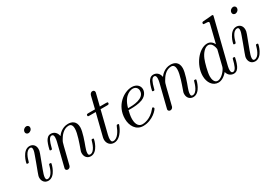

<svg xmlns="http://www.w3.org/2000/svg" viewBox="2 -1440 3061 2197"><g transform="rotate(-30 1532.0 -341.5)"><path d="M244 -608C244 -583 264 -575 278 -575C298 -575 326 -594 326 -623C326 -648 306 -656 292 -656C271 -656 244 -636 244 -608ZM83 -288C83 -278 93 -278 98 -278C111 -278 112 -280 116 -294C125 -327 151 -420 209 -420C220 -420 231 -415 231 -392C231 -368 220 -339 213 -320L183 -237C170 -204 158 -171 146 -138C132 -100 128 -89 128 -69C128 -30 152 11 204 11C298 11 331 -139 331 -143C331 -153 323 -153 316 -153C303 -153 303 -151 299 -136C291 -107 264 -11 206 -11C198 -11 184 -12 184 -39C184 -65 197 -98 210 -135L274 -306C284 -335 286 -343 286 -362C286 -417 248 -442 211 -442C117 -442 83 -293 83 -288Z M389 -288C389 -278 399 -278 404 -278C417 -278 418 -279 423 -301C441 -371 460 -420 491 -420C517 -420 517 -391 517 -380C517 -364 514 -345 510 -329L435 -29C433 -23 432 -18 432 -15C432 -4 440 11 460 11C472 11 489 4 496 -15L536 -175C541 -197 547 -218 552 -240C565 -291 565 -292 582 -321C596 -345 641 -420 717 -420C761 -420 763 -375 763 -354C763 -292 719 -173 705 -133C692 -99 689 -90 689 -69C689 -25 717 11 765 11C858 11 892 -138 892 -143C892 -153 884 -153 877 -153C864 -153 864 -151 860 -136C852 -109 825 -11 767 -11C746 -11 745 -26 745 -40C745 -65 755 -91 763 -115C783 -168 824 -280 824 -338C824 -420 769 -442 720 -442C638 -442 590 -382 577 -363C570 -412 536 -442 493 -442C457 -442 437 -419 421 -389C402 -349 389 -290 389 -288Z M959 -412C959 -400 968 -400 984 -400H1064L992 -113C991 -109 987 -93 987 -79C987 -29 1020 11 1072 11C1173 11 1224 -138 1224 -143C1224 -153 1216 -153 1209 -153C1197 -153 1197 -152 1189 -134C1171 -86 1131 -11 1074 -11C1047 -11 1047 -36 1047 -52C1047 -59 1047 -75 1054 -103L1128 -400H1213C1230 -400 1241 -400 1241 -419C1241 -431 1232 -431 1216 -431H1136L1173 -579C1177 -593 1177 -595 1177 -600C1177 -621 1160 -626 1150 -626C1125 -626 1115 -605 1111 -590L1072 -431H987C970 -431 959 -431 959 -412Z M1314 -164C1314 -74 1362 11 1457 11C1585 11 1668 -89 1668 -104C1668 -109 1660 -120 1652 -120C1648 -120 1647 -119 1639 -109C1565 -15 1476 -11 1459 -11C1394 -11 1383 -82 1383 -121C1383 -159 1393 -204 1400 -231H1439C1469 -231 1536 -234 1584 -253C1663 -285 1663 -350 1663 -357C1663 -403 1626 -442 1562 -442C1457 -442 1314 -341 1314 -164ZM1406 -253C1449 -417 1552 -420 1562 -420C1602 -420 1625 -393 1625 -359C1625 -253 1460 -253 1427 -253Z M1743 -288C1743 -278 1753 -278 1758 -278C1771 -278 1772 -279 1777 -301C1795 -371 1814 -420 1845 -420C1871 -420 1871 -391 1871 -380C1871 -364 1868 -345 1864 -329L1789 -29C1787 -23 1786 -18 1786 -15C1786 -4 1794 11 1814 11C1826 11 1843 4 1850 -15L1890 -175C1895 -197 1901 -218 1906 -240C1919 -291 1919 -292 1936 -321C1950 -345 1995 -420 2071 -420C2115 -420 2117 -375 2117 -354C2117 -292 2073 -173 2059 -133C2046 -99 2043 -90 2043 -69C2043 -25 2071 11 2119 11C2212 11 2246 -138 2246 -143C2246 -153 2238 -153 2231 -153C2218 -153 2218 -151 2214 -136C2206 -109 2179 -11 2121 -11C2100 -11 2099 -26 2099 -40C2099 -65 2109 -91 2117 -115C2137 -168 2178 -280 2178 -338C2178 -420 2123 -442 2074 -442C1992 -442 1944 -382 1931 -363C1924 -412 1890 -442 1847 -442C1811 -442 1791 -419 1775 -389C1756 -349 1743 -290 1743 -288Z M2330 -144C2330 -59 2376 11 2451 11C2487 11 2531 -10 2571 -59C2582 -10 2619 11 2654 11C2691 11 2712 -14 2727 -45C2745 -83 2757 -141 2757 -143C2757 -153 2749 -153 2742 -153C2730 -153 2729 -152 2723 -130C2709 -74 2690 -11 2656 -11C2630 -11 2630 -38 2630 -52C2630 -59 2630 -74 2636 -98L2779 -669C2780 -672 2782 -680 2782 -682C2782 -691 2776 -694 2768 -694C2765 -694 2755 -693 2752 -692L2653 -684C2641 -683 2630 -682 2630 -663C2630 -652 2640 -652 2654 -652C2702 -652 2704 -645 2704 -635C2704 -632 2701 -619 2701 -618L2643 -384C2628 -415 2601 -442 2559 -442C2448 -442 2330 -290 2330 -144ZM2398 -100C2398 -150 2429 -267 2447 -309C2472 -370 2518 -420 2559 -420C2567 -420 2590 -419 2608 -391C2618 -375 2628 -346 2628 -327C2628 -324 2627 -320 2625 -314L2577 -122C2569 -91 2508 -11 2453 -11C2406 -11 2398 -70 2398 -100Z M2977 -608C2977 -583 2997 -575 3011 -575C3031 -575 3059 -594 3059 -623C3059 -648 3039 -656 3025 -656C3004 -656 2977 -636 2977 -608ZM2816 -288C2816 -278 2826 -278 2831 -278C2844 -278 2845 -280 2849 -294C2858 -327 2884 -420 2942 -420C2953 -420 2964 -415 2964 -392C2964 -368 2953 -339 2946 -320L2916 -237C2903 -204 2891 -171 2879 -138C2865 -100 2861 -89 2861 -69C2861 -30 2885 11 2937 11C3031 11 3064 -139 3064 -143C3064 -153 3056 -153 3049 -153C3036 -153 3036 -151 3032 -136C3024 -107 2997 -11 2939 -11C2931 -11 2917 -12 2917 -39C2917 -65 2930 -98 2943 -135L3007 -306C3017 -335 3019 -343 3019 -362C3019 -417 2981 -442 2944 -442C2850 -442 2816 -293 2816 -288Z"/></g></svg>

Font: CMU Serif
Style: Italic
Weight: 500
Italic angle: -14.04°
Version: Version 0.7.0